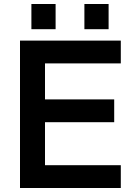

<svg xmlns="http://www.w3.org/2000/svg" viewBox="-20 -940 674 960"><path d="M137 -794V-920H258V-794ZM402 -794V-920H523V-794ZM80 0V-737H584V-623H205V-443H551V-329H205V-114H584V0Z"/></svg>

Font: Tomorrow Medium
Style: Regular
Weight: 500
Designer: Tony de Marco, Monica Rizzolli
Foundry: Just in Type
Version: Version 2.002